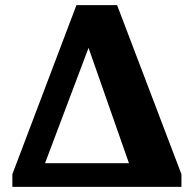

<svg xmlns="http://www.w3.org/2000/svg" viewBox="-20 -726 760 746"><path d="M28 -49 277 -706H435L685 -49V0H28ZM481 -92 324 -540 155 -92Z"/></svg>

Font: Taviraj Black
Style: Regular
Weight: 900
Designer: Katatrad Team
Foundry: CadsonDemak
Version: Version 1.001